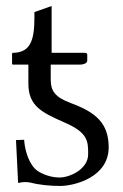

<svg xmlns="http://www.w3.org/2000/svg" viewBox="-20 -604 408 636"><path d="M74 -390V-327C74 -252 120 -231 192 -199C272 -165 272 -136 272 -93C272 -44 212 -16 177 -16C140 -16 106 -34 96 -45C70 -71 61 -119 60 -141L33 -140L40 2C49 0 58 -1 63 -1C70 -1 75 0 82 1C107 8 145 12 179 12C227 12 340 -17 340 -116C340 -196 297 -232 216 -262C162 -282 148 -302 148 -342V-390H246C255 -390 269 -394 269 -403V-423C269 -427 266 -429 261 -429H151V-584L94 -564V-545C94 -469 80 -430 23 -429C21 -429 20 -428 20 -425V-394C20 -391 21 -390 24 -390Z"/></svg>

Font: Libertinus Serif
Style: Regular
Weight: 400
Designer: Philipp H. Poll, Khaled Hosny
Foundry: Caleb Maclennan
Version: Version 7.050;RELEASE